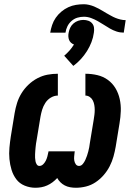

<svg xmlns="http://www.w3.org/2000/svg" viewBox="-20 -878 640 906"><path d="M338 8Q324 8 310.5 5.5Q297 3 285.5 -3Q274 -9 265 -18Q256 -27 250 -38Q240 -27 228 -18Q216 -9 202.5 -3Q189 3 175 5.5Q161 8 147 8Q121 8 96.5 -2Q72 -12 57 -32Q42 -52 34.5 -76.5Q27 -101 24.5 -127.5Q22 -154 24.5 -181Q27 -208 31 -234L49 -344Q53 -368 60.5 -392Q68 -416 81.5 -438Q95 -460 114.5 -478.5Q134 -497 157 -509Q180 -521 204 -525.5Q228 -530 253 -530V-427Q236 -427 220 -417.5Q204 -408 194 -392.5Q184 -377 179 -360.5Q174 -344 171 -327L153 -218Q151 -209 150 -200.5Q149 -192 148 -183.5Q147 -175 146.5 -166.5Q146 -158 145.5 -150Q145 -142 145.5 -133.5Q146 -125 147.5 -117Q149 -109 153.5 -102Q158 -95 166 -95Q176 -95 184 -103Q192 -111 196.5 -120.5Q201 -130 203.5 -139.5Q206 -149 208 -159L209 -164H333L332 -159Q331 -149 330 -139.5Q329 -130 330.5 -120.5Q332 -111 337.5 -103Q343 -95 353 -95Q363 -95 370.5 -104Q378 -113 382.5 -123Q387 -133 390.5 -143Q394 -153 396.5 -163Q399 -173 401 -183Q403 -193 404 -203L422 -312Q424 -324 425.5 -336Q427 -348 427 -359.5Q427 -371 425 -382.5Q423 -394 418 -404Q413 -414 403.5 -420.5Q394 -427 383 -427V-530Q412 -530 439.5 -523.5Q467 -517 489 -501Q511 -485 525 -461.5Q539 -438 545 -410.5Q551 -383 550 -354Q549 -325 544 -296L526 -186Q522 -163 515.5 -139.5Q509 -116 497.5 -93.5Q486 -71 469 -51.5Q452 -32 431 -18Q410 -4 386 2Q362 8 338 8ZM217 -724Q220 -742 226 -760Q232 -778 243 -794Q254 -810 269.5 -823Q285 -836 302.5 -844Q320 -852 338.5 -855Q357 -858 376 -858Q388 -858 400.5 -855Q413 -852 424 -847.5Q435 -843 446 -837Q457 -831 467 -825L482 -816Q493 -810 503.5 -804Q514 -798 525 -793.5Q536 -789 548.5 -786Q561 -783 573 -783L564 -724Q546 -724 529.5 -729.5Q513 -735 498.5 -743.5Q484 -752 470 -761Q456 -770 441 -778.5Q426 -787 409.5 -793Q393 -799 376 -799Q360 -799 345 -794.5Q330 -790 317.5 -779Q305 -768 298 -753.5Q291 -739 289 -724ZM326 -567 283 -615Q296 -626 308 -639.5Q320 -653 329 -668Q329 -668 329 -668Q329 -668 329 -668Q321 -671 315 -676.5Q309 -682 306 -689.5Q303 -697 302.5 -706Q302 -715 304 -724Q306 -736 311.5 -747.5Q317 -759 327 -767.5Q337 -776 349 -780Q361 -784 373 -784Q386 -784 397 -780Q408 -776 415 -767.5Q422 -759 423.5 -747.5Q425 -736 423 -724Q420 -701 411.5 -679Q403 -657 390.5 -637Q378 -617 361.5 -599Q345 -581 326 -567Z"/></svg>

Font: Iosevka Slab XBdEx
Style: Italic
Weight: 800
Width: 7
Italic angle: -9°
Monospace: yes
Designer: Belleve Invis
Foundry: Belleve Invis
Version: Version 11.1.1; ttfautohint (v1.8.3)